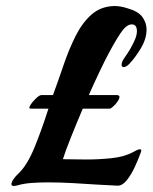

<svg xmlns="http://www.w3.org/2000/svg" viewBox="-20 -616 507 638"><path d="M26 2Q18 2 18 -4Q18 -11 25.5 -21.5Q33 -32 42 -40Q71 -68 95 -127Q119 -186 141 -255H82Q74 -255 80.5 -266Q87 -277 99 -288.5Q111 -300 117 -300H156Q174 -349 191.5 -400.5Q209 -452 231 -496Q253 -540 284 -567.5Q315 -595 360 -596Q381 -596 405 -588Q440 -578 453.5 -559Q467 -540 467 -518Q467 -487 448 -455.5Q429 -424 410 -404Q399 -393 391 -393Q384 -393 384 -401Q384 -411 395 -426Q405 -440 412.5 -453Q420 -466 425 -477Q435 -497 435 -512Q435 -535 418 -535Q403 -535 388 -516Q371 -494 343.5 -443Q316 -392 275 -300H368Q377 -300 377 -294Q377 -288 370.5 -278.5Q364 -269 356 -262Q348 -255 345 -255H255Q233 -203 215 -158Q197 -113 189 -87Q206 -87 226 -86.5Q246 -86 268 -86Q309 -86 351.5 -90.5Q394 -95 423 -111Q425 -112 432.5 -116Q440 -120 445 -120Q452 -120 448 -110Q441 -90 429 -63.5Q417 -37 402 -18Q387 1 371 1Q343 0 304.5 -2.5Q266 -5 223 -7.5Q180 -10 140 -10Q110 -10 84 -8Q58 -6 38 0Q34 1 31 1.5Q28 2 26 2Z"/></svg>

Font: Praise
Style: Regular
Weight: 400
Designer: Robert E. Leuschke
Foundry: Robert E. Leuschke
Version: Version 1.100; ttfautohint (v1.8.3)